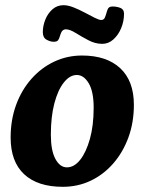

<svg xmlns="http://www.w3.org/2000/svg" viewBox="-20 -705 557 740"><path d="M222 15Q125 15 73 -33.5Q21 -82 21 -175Q21 -243 42 -300.5Q63 -358 101 -401Q139 -444 189 -467.5Q239 -491 296 -491Q391 -491 443.5 -442Q496 -393 496 -301Q496 -233 475 -175.5Q454 -118 416.5 -75Q379 -32 329.5 -8.5Q280 15 222 15ZM238 -60Q266 -60 289 -89Q312 -118 326.5 -169.5Q341 -221 341 -290Q341 -352 322 -384Q303 -416 276 -416Q249 -416 226 -387Q203 -358 189.5 -306.5Q176 -255 176 -186Q176 -125 193.5 -92.5Q211 -60 238 -60ZM145 -581Q145 -605 154.5 -629Q164 -653 182 -669Q200 -685 225 -685Q242 -685 263.5 -676.5Q285 -668 306.5 -656.5Q328 -645 345 -636.5Q362 -628 370 -628Q380 -628 384 -637Q388 -646 392 -661Q395 -672 400 -676Q405 -680 413 -680Q430 -680 444 -674.5Q458 -669 458 -652Q458 -623 447 -596.5Q436 -570 417 -553Q398 -536 374 -536Q347 -536 320.5 -550Q294 -564 271.5 -578Q249 -592 234 -592Q227 -592 221.5 -587.5Q216 -583 211 -566Q208 -555 203.5 -549.5Q199 -544 187 -544Q174 -544 159.5 -552Q145 -560 145 -581Z"/></svg>

Font: Alkatra
Style: Bold
Weight: 700
Designer: Suman Bhandary
Version: Version 1.100;gftools[0.9.22]